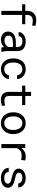

<svg xmlns="http://www.w3.org/2000/svg" viewBox="1690 -2501 821 4241"><g transform="rotate(90 2100.5 -380.5)"><path d="M219.7 0V-458.5H74.2V-528.3H219.7V-565.4Q219.7 -616.2 234.6 -654.5Q249.5 -692.9 276.6 -718.8Q303.7 -744.6 341.8 -757.8Q379.9 -771 426.8 -771Q459 -771 489.5 -765.6Q520 -760.3 552.2 -752L541.5 -677.2Q521.5 -684.1 494.9 -689.2Q468.3 -694.3 438 -694.3Q374.5 -693.8 342.5 -662.1Q310.5 -630.4 310.5 -565.4V-528.3H514.2V-458.5H310.5V0Z M1032.7 0Q1027.3 -10.3 1024.2 -25.6Q1021 -41 1019.5 -57.6Q1005.9 -43.9 989 -31.7Q972.2 -19.5 951.9 -10.3Q931.6 -1 908.7 4.4Q885.7 9.8 859.9 9.8Q817.9 9.8 783.9 -2.4Q750 -14.6 726.3 -35.4Q702.6 -56.2 689.7 -84.7Q676.8 -113.3 676.8 -146.5Q676.8 -189.9 694.1 -222.7Q711.4 -255.4 743.2 -277.1Q774.9 -298.8 819.6 -309.6Q864.3 -320.3 919.4 -320.3H1018.1V-361.8Q1018.1 -385.7 1009.3 -404.8Q1000.5 -423.8 984.4 -437.3Q968.3 -450.7 945.1 -458Q921.9 -465.3 893.1 -465.3Q866.2 -465.3 845 -458.5Q823.7 -451.7 809.1 -440.4Q794.4 -429.2 786.4 -413.8Q778.3 -398.4 778.3 -381.8H687.5Q688 -410.6 702.4 -438.5Q716.8 -466.3 743.9 -488.5Q771 -510.7 809.8 -524.4Q848.6 -538.1 897.9 -538.1Q942.9 -538.1 981.4 -527.1Q1020 -516.1 1048.1 -493.9Q1076.2 -471.7 1092.3 -438.5Q1108.4 -405.3 1108.4 -360.8V-115.2Q1108.4 -88.9 1113.3 -59.3Q1118.2 -29.8 1127 -7.8V0ZM873 -68.8Q899.4 -68.8 922.4 -75.7Q945.3 -82.5 964.1 -93.8Q982.9 -105 996.6 -119.4Q1010.3 -133.8 1018.1 -149.4V-256.3H934.1Q855 -256.3 811 -232.9Q767.1 -209.5 767.1 -159.2Q767.1 -139.6 773.7 -123Q780.3 -106.4 793.5 -94.5Q806.6 -82.5 826.7 -75.7Q846.7 -68.8 873 -68.8Z M1510.7 -63.5Q1535.2 -63.5 1558.3 -71.3Q1581.5 -79.1 1599.6 -93Q1617.7 -106.9 1628.7 -125.7Q1639.6 -144.5 1640.1 -166.5H1725.6Q1725.1 -131.3 1707.3 -99.4Q1689.5 -67.4 1659.7 -43.2Q1629.9 -19 1591.3 -4.6Q1552.7 9.8 1510.7 9.8Q1450.7 9.8 1405.8 -11.7Q1360.8 -33.2 1330.8 -69.6Q1300.8 -106 1285.6 -153.6Q1270.5 -201.2 1270.5 -253.9V-274.4Q1270.5 -326.7 1285.6 -374.5Q1300.8 -422.4 1330.8 -458.7Q1360.8 -495.1 1405.8 -516.6Q1450.7 -538.1 1510.7 -538.1Q1557.6 -538.1 1596.9 -523.2Q1636.2 -508.3 1664.8 -482.7Q1693.4 -457 1709.5 -421.9Q1725.6 -386.7 1725.6 -346.7H1640.1Q1639.6 -370.6 1629.6 -391.8Q1619.6 -413.1 1602.5 -429.2Q1585.4 -445.3 1561.8 -454.6Q1538.1 -463.9 1510.7 -463.9Q1468.8 -463.9 1440.2 -447Q1411.6 -430.2 1394 -403.1Q1376.5 -376 1368.9 -342.3Q1361.3 -308.6 1361.3 -274.4V-253.9Q1361.3 -219.2 1368.9 -185.3Q1376.5 -151.4 1393.8 -124.3Q1411.1 -97.2 1439.7 -80.3Q1468.3 -63.5 1510.7 -63.5Z M2099.6 -656.2V-528.3H2300.8V-458.5H2099.6V-171.4Q2099.6 -140.6 2107.4 -120.6Q2115.2 -100.6 2128.9 -88.6Q2142.6 -76.7 2160.4 -71.8Q2178.2 -66.9 2198.2 -66.9Q2212.9 -66.9 2228.5 -68.6Q2244.1 -70.3 2259 -72.8Q2273.9 -75.2 2286.9 -77.9Q2299.8 -80.6 2308.1 -82.5L2320.8 -18.6Q2309.6 -11.7 2293.5 -6.6Q2277.3 -1.5 2258.3 2.2Q2239.3 5.9 2218 7.8Q2196.8 9.8 2175.8 9.8Q2140.6 9.8 2110.1 -0.2Q2079.6 -10.3 2057.1 -32Q2034.7 -53.7 2021.7 -88.1Q2008.8 -122.6 2008.8 -171.4V-458.5H1870.1V-528.3H2008.8V-656.2Z M2460.4 -269Q2460.4 -326.2 2477.1 -375.2Q2493.7 -424.3 2524.7 -460.4Q2555.7 -496.6 2600.1 -517.3Q2644.5 -538.1 2700.2 -538.1Q2756.3 -538.1 2801 -517.3Q2845.7 -496.6 2876.7 -460.4Q2907.7 -424.3 2924.3 -375.2Q2940.9 -326.2 2940.9 -269V-258.3Q2940.9 -201.2 2924.3 -152.3Q2907.7 -103.5 2876.7 -67.4Q2845.7 -31.2 2801.3 -10.7Q2756.8 9.8 2701.2 9.8Q2645 9.8 2600.3 -10.7Q2555.7 -31.2 2524.7 -67.4Q2493.7 -103.5 2477.1 -152.3Q2460.4 -201.2 2460.4 -258.3ZM2550.8 -258.3Q2550.8 -219.2 2560.1 -183.8Q2569.3 -148.4 2588.1 -121.6Q2606.9 -94.7 2635.3 -79.1Q2663.6 -63.5 2701.2 -63.5Q2738.3 -63.5 2766.4 -79.1Q2794.4 -94.7 2813.2 -121.6Q2832 -148.4 2841.3 -183.8Q2850.6 -219.2 2850.6 -258.3V-269Q2850.6 -307.6 2841.1 -343Q2831.5 -378.4 2812.7 -405.3Q2793.9 -432.1 2765.9 -448Q2737.8 -463.9 2700.2 -463.9Q2662.6 -463.9 2634.8 -448Q2606.9 -432.1 2588.1 -405.3Q2569.3 -378.4 2560.1 -343Q2550.8 -307.6 2550.8 -269Z M3432.1 -538.1Q3444.8 -538.1 3458.5 -537.4Q3472.2 -536.6 3484.6 -534.9Q3497.1 -533.2 3507.6 -530.8Q3518.1 -528.3 3524.9 -525.4L3512.7 -437Q3486.3 -442.9 3462.6 -445.6Q3439 -448.2 3413.1 -448.2Q3349.6 -448.2 3310.3 -419.4Q3271 -390.6 3252.4 -338.9V0H3161.6V-528.3H3247.6L3252 -444.3Q3284.2 -487.8 3329.3 -512.9Q3374.5 -538.1 3432.1 -538.1Z M4037.1 -140.1Q4037.1 -156.2 4030.8 -169.2Q4024.4 -182.1 4009.3 -192.9Q3994.1 -203.6 3969.2 -212.6Q3944.3 -221.7 3907.2 -229Q3861.8 -238.3 3824.5 -251.5Q3787.1 -264.6 3760.5 -283Q3733.9 -301.3 3719.2 -325.9Q3704.6 -350.6 3704.6 -383.3Q3704.6 -415.5 3719.7 -443.6Q3734.9 -471.7 3762.2 -492.7Q3789.6 -513.7 3827.4 -525.9Q3865.2 -538.1 3910.6 -538.1Q3959.5 -538.1 3998.5 -525.4Q4037.6 -512.7 4064.9 -490.2Q4092.3 -467.8 4107.2 -437.7Q4122.1 -407.7 4122.1 -373H4031.7Q4031.7 -390.1 4022.9 -406.5Q4014.2 -422.9 3998.5 -435.5Q3982.9 -448.2 3960.7 -456.1Q3938.5 -463.9 3910.6 -463.9Q3881.8 -463.9 3860.1 -457.5Q3838.4 -451.2 3824 -440.4Q3809.6 -429.7 3802.2 -415.5Q3794.9 -401.4 3794.9 -386.2Q3794.9 -370.6 3800.8 -358.4Q3806.6 -346.2 3821 -336.4Q3835.4 -326.7 3859.6 -318.8Q3883.8 -311 3920.9 -303.7Q3969.7 -293.5 4008.3 -280Q4046.9 -266.6 4073.2 -247.8Q4099.6 -229 4113.5 -204.1Q4127.4 -179.2 4127.4 -146.5Q4127.4 -111.3 4111.6 -82.5Q4095.7 -53.7 4067.4 -33.2Q4039.1 -12.7 3999.5 -1.5Q3960 9.8 3913.1 9.8Q3859.4 9.8 3817.4 -4.6Q3775.4 -19 3746.3 -42.7Q3717.3 -66.4 3701.9 -97.7Q3686.5 -128.9 3686.5 -162.6H3776.9Q3778.8 -134.8 3791.7 -115.7Q3804.7 -96.7 3824 -85Q3843.3 -73.2 3866.7 -68.4Q3890.1 -63.5 3913.1 -63.5Q3970.2 -63.5 4003.4 -84.5Q4036.6 -105.5 4037.1 -140.1Z"/></g></svg>

Font: Roboto Mono
Style: Regular
Weight: 400
Designer: Google
Version: Version 2.000985; 2015; ttfautohint (v1.3)